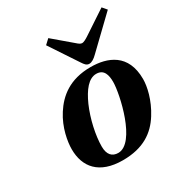

<svg xmlns="http://www.w3.org/2000/svg" viewBox="-176 -877 965 1018"><g transform="rotate(-30 306.5 -367.5)"><path d="M235 -720 349 -548C359 -533 368 -520 385 -520C400 -520 417 -531 433 -547L613 -720L590 -747L445 -651C431 -642 416 -634 407 -634C397 -634 387 -642 377 -651L264 -747ZM77 -174C77 -66 139 12 284 12C410 12 482 -40 529 -115C575 -188 591 -263 591 -308C591 -462 484 -502 381 -502C252 -502 181 -441 136 -371C90 -300 77 -219 77 -174ZM222 -107C222 -174 242 -266 274 -339C305 -408 342 -456 389 -456C436 -456 446 -416 446 -374C446 -300 387 -34 282 -34C245 -34 222 -57 222 -107Z"/></g></svg>

Font: Heuristica
Style: Bold Italic
Weight: 700
Italic angle: -13°
Version: Version 1.0.1